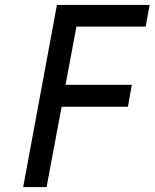

<svg xmlns="http://www.w3.org/2000/svg" viewBox="-20 -759 627 779"><path d="M211 -739H587L571 -651H290L246 -415H515L499 -326H230L169 0H74Z"/></svg>

Font: Involve Medium Oblique
Style: Italic
Weight: 500
Italic angle: -10.5°
Designer: Stefan Peev
Foundry: Context Ltd.
Version: Version 1.001